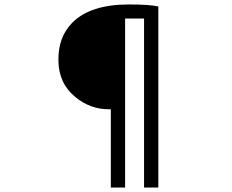

<svg xmlns="http://www.w3.org/2000/svg" viewBox="-20 -784 1040 861"><path d="M477 -294H468Q386 -294 320 -347Q243 -409 242 -512Q240 -617 304 -682Q385 -764 558 -764Q651 -764 690 -755V57H626V-701H541V57H477Z"/></svg>

Font: Source Han Sans K Regular
Style: Regular
Weight: 400
Designer: Ryoko NISHIZUKA  (kana & ideographs); Paul D. Hunt (Latin, Greek & Cyrillic); Wenlong ZHANG  (bopomofo); Sandoll Communi
Foundry: Adobe Systems Incorporated
Version: Version 1.00 July 18, 2014, initial release